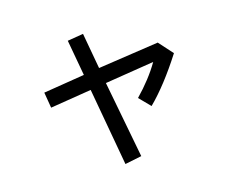

<svg xmlns="http://www.w3.org/2000/svg" viewBox="-94 -674 1107 920"><g transform="rotate(-15 460.0 -214.5)"><path d="M504 96 421 113 352 -273 147 -240 134 -318 339 -351 307 -529 386 -542 418 -364 721 -409 783 -340Q696 -204 614 -123L561 -177Q632 -250 676 -325L431 -286Z"/></g></svg>

Font: LINE Seed Sans KR Regular
Style: Regular
Weight: 400
Designer: LINE VX Design & Sandoll Inc & Dalton Maag Ltd
Foundry: Sandoll Inc.
Version: Version 1.000